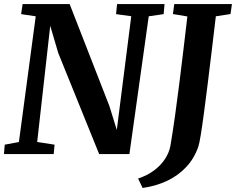

<svg xmlns="http://www.w3.org/2000/svg" viewBox="-20 -763 1169 951"><path d="M-0.3 0 3.4 -46.4 73.6 -59.5 157 -682.3 84.6 -693 92 -743H324.9L521.6 -238.5L558.5 -119.4L630.1 -682.6L554.9 -693L559.9 -743H795L790.6 -693L716.7 -682.3L621 0H471.1L268.5 -500.5L228.8 -635.3L164.2 -59.8L250.3 -46.4L245.9 0ZM686.3 168 664 121.3Q709.9 106.1 743.7 80.7Q777.4 55.4 797.9 23.5Q818.5 -8.4 824.4 -42.6Q835.8 -110.3 846.8 -188.5Q857.8 -266.7 868.2 -350.2Q878.6 -433.7 888.7 -517.8Q898.7 -601.9 908.1 -681.5L836.5 -693.4L843.1 -743H1128.8L1121.8 -693.4L1049.1 -682.3Q1038.8 -595.4 1028.4 -508.7Q1018 -422 1008.2 -343.2Q998.4 -264.3 989.8 -200.3Q981.2 -136.3 974.2 -93.6Q967.3 -51 962.4 -37Q942.4 21.4 902.6 64Q862.9 106.6 807.7 132.7Q752.5 158.8 686.3 168Z"/></svg>

Font: Merriweather Light
Style: Italic
Weight: 300
Italic angle: -7.8°
Designer: Eben Sorkin
Foundry: Eben Sorkin
Version: Version 2.101